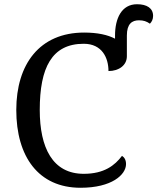

<svg xmlns="http://www.w3.org/2000/svg" viewBox="-20 -878 744 908"><path d="M361 10C509 10 576 -52 576 -102C576 -122 568 -134 557 -141C523 -96 473 -56 376 -56C229 -56 168 -179 168 -358C168 -558 225 -671 376 -671C463 -671 493 -604 493 -542C542 -542 580 -569 580 -612V-710C580 -765 604 -782 637 -782C659 -782 673 -777 689 -766C698 -775 704 -787 704 -803C704 -839 675 -858 628 -858C555 -858 524 -791 524 -710V-695C490 -713 442 -724 378 -724C167 -724 57 -574 57 -358C57 -137 162 10 361 10Z"/></svg>

Font: Noto Serif
Style: Regular
Weight: 400
Designer: Monotype Design Team
Foundry: Monotype Imaging Inc.
Version: Version 2.015